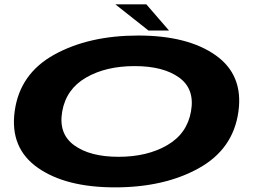

<svg xmlns="http://www.w3.org/2000/svg" viewBox="-20 -842 1159 870"><path d="M501 7Q277.5 7 150.8 -82.2Q24 -171.5 46.5 -337.5Q69.5 -508 226 -594.5Q382.5 -681 606.2 -681Q830 -681 956.5 -592Q1083 -503 1060.5 -337.5Q1037.5 -167 881.2 -80Q725 7 501 7ZM517 -131.5Q647 -131.5 737.5 -184Q828 -236.5 845.5 -337.5Q863.5 -438.5 791.8 -490.5Q720 -542.5 590 -542.5Q460 -542.5 370 -490.5Q280 -438.5 262 -337.5Q244 -236.5 315.8 -184Q387.5 -131.5 517 -131.5ZM653 -703.5 502.5 -822.5H643L746 -703.5Z"/></svg>

Font: Anybody UltraExpanded Regular
Style: Bold Italic
Weight: 700
Width: 9
Italic angle: -10°
Designer: Tyler Finck
Foundry: Etcetera Type Company
Version: Version 1.010; ttfautohint (v1.8.3) -l 8 -r 50 -G 200 -x 14 